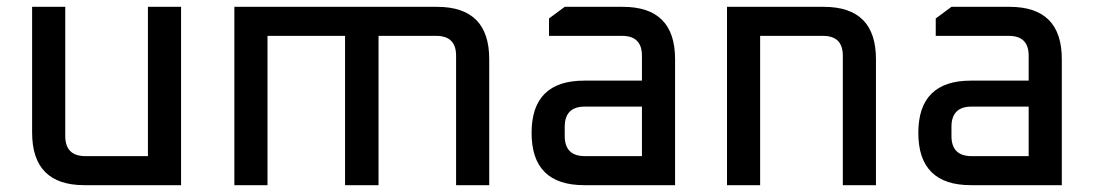

<svg xmlns="http://www.w3.org/2000/svg" viewBox="-20 -542 3202 562"><path d="M74 -154V-522H171V-144Q171 -85 230 -85H413V-522H510V0H227Q74 0 74 -154Z M666 0V-522H1259Q1412 -522 1412 -369V0H1315V-379Q1315 -437 1257 -437H1088V0H990V-437H763V0Z M1690 0Q1536 0 1536 -153Q1536 -306 1690 -306H1859V-379Q1859 -437 1801 -437H1587V-488L1633 -522H1803Q1956 -522 1956 -369V0ZM1633 -144Q1633 -85 1692 -85H1859V-230H1692Q1633 -230 1633 -171Z M2108 0V-522H2391Q2544 -522 2544 -369V0H2447V-379Q2447 -437 2389 -437H2205V0Z M2822 0Q2668 0 2668 -153Q2668 -306 2822 -306H2991V-379Q2991 -437 2933 -437H2719V-488L2765 -522H2935Q3088 -522 3088 -369V0ZM2765 -144Q2765 -85 2824 -85H2991V-230H2824Q2765 -230 2765 -171Z"/></svg>

Font: Oxanium ExtraLight Medium
Style: Regular
Weight: 500
Version: Version 2.000